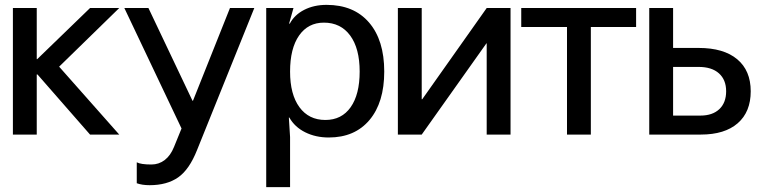

<svg xmlns="http://www.w3.org/2000/svg" viewBox="-20 -553 3129 789"><path d="M131 -520V-310H133L350 -520H470L223 -279L470 0H350L134 -247H131V0H33V-520Z M595 208Q564 208 542 200V114Q559 123 602 123Q633 123 657 104.5Q681 86 695 51L726 -25L491 -520H590L771 -139H773L925 -520H1025L790 63Q758 144 712 176Q666 208 595 208Z M1559 -259Q1559 -132 1498.5 -60Q1438 12 1331 12Q1277 12 1234 -9.5Q1191 -31 1169 -70H1167L1172 10V216H1074V-520H1186L1168 -456H1171Q1190 -492 1230 -512.5Q1270 -533 1322 -533Q1434 -533 1496.5 -460.5Q1559 -388 1559 -259ZM1317 -60Q1384 -60 1421 -112.5Q1458 -165 1458 -259Q1458 -354 1419 -407Q1380 -460 1311 -460Q1246 -460 1209 -407Q1172 -354 1172 -259Q1172 -165 1210.5 -112.5Q1249 -60 1317 -60Z M2078 -520V0H1980V-375H1979L1713 0H1615V-520H1713V-145H1715L1980 -520Z M2594 -442H2408V0H2310V-442H2122V-520H2594Z M2648 -520H2746V-356H2851Q2954 -356 3009.5 -309.5Q3065 -263 3065 -178Q3065 -93 3011.5 -46.5Q2958 0 2860 0H2648ZM2858 -78Q2908 -78 2936 -104.5Q2964 -131 2964 -178Q2964 -225 2934.5 -251.5Q2905 -278 2851 -278H2746V-78Z"/></svg>

Font: Non Bureau
Style: Regular
Weight: 400
Designer: Jona Saucedo
Foundry: Non Foundry
Version: Version 1.000; ttfautohint (v1.8.4)